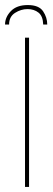

<svg xmlns="http://www.w3.org/2000/svg" viewBox="-23 -740 211 760"><path d="M76 0V-591H92V0ZM-3 -643Q-3 -672 20 -696Q43 -720 87 -720Q131 -720 147.5 -695.5Q164 -671 164 -643H148Q147 -676 129.5 -690Q112 -704 86 -704Q60 -704 36.5 -689Q13 -674 13 -643Z"/></svg>

Font: Alumni Sans Pinstripe
Style: Regular
Weight: 400
Designer: Robert E. Leuschke
Foundry: Robert E. Leuschke
Version: Version 1.010; ttfautohint (v1.8.4.7-5d5b)